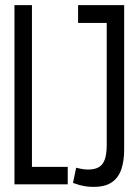

<svg xmlns="http://www.w3.org/2000/svg" viewBox="-20 -720 537 750"><path d="M36.5 0V-700H104.8V-68.3H244.6V0ZM265.1 -5.4 277.5 -64.9Q285.9 -62.9 293.6 -61.1Q301.3 -59.3 309.3 -58.5Q317.3 -57.7 323.7 -57.7Q349 -57.7 365.2 -66.5Q381.4 -75.4 389.2 -96.7Q396.9 -118 396.9 -155.5V-630.5H285V-700H465V-135Q465 -92.1 454.1 -59.2Q443.2 -26.3 417.1 -8.2Q391 10 345.1 10Q330.7 10 316.7 8.1Q302.7 6.2 289.8 2.5Q276.9 -1.2 265.1 -5.4Z"/></svg>

Font: Georama ExtraCondensed Thin
Style: Regular
Weight: 100
Width: 2
Designer: Jean-Baptiste Levee
Foundry: Production Type
Version: Version 1.001